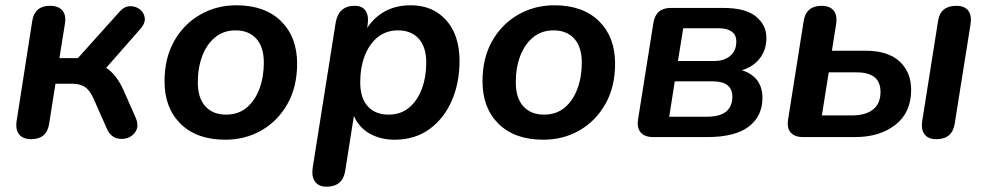

<svg xmlns="http://www.w3.org/2000/svg" viewBox="-20 -519 3737 727"><path d="M98 8Q67 8 52.5 -10Q38 -28 43 -61L102 -439Q111 -497 169 -497Q201 -497 216 -479.5Q231 -462 226 -430L205 -299H275L433 -475Q451 -495 472 -495.5Q493 -496 509 -484Q525 -472 528 -452Q531 -432 512 -410L382 -262Q421 -237 448 -177L493 -75Q506 -46 496 -25.5Q486 -5 464 3Q442 11 419.5 3.5Q397 -4 385 -31L335 -144Q320 -178 301 -190Q282 -202 253 -202H190L166 -50Q157 8 98 8Z M833 10Q725 10 664 -50Q603 -110 603 -211Q603 -299 639.5 -363.5Q676 -428 738 -463.5Q800 -499 875 -499Q983 -499 1044 -439Q1105 -379 1105 -278Q1105 -190 1068.5 -125.5Q1032 -61 970.5 -25.5Q909 10 833 10ZM836 -85Q882 -85 913.5 -111Q945 -137 962 -182Q979 -227 979 -282Q979 -341 950.5 -372.5Q922 -404 872 -404Q827 -404 795 -378Q763 -352 746 -307.5Q729 -263 729 -207Q729 -148 757.5 -116.5Q786 -85 836 -85Z M1216 188Q1187 188 1173 169Q1159 150 1164 116L1251 -433Q1262 -497 1323 -497Q1352 -497 1364.5 -478Q1377 -459 1372 -424L1370 -413Q1428 -499 1535 -499Q1619 -499 1669.5 -442.5Q1720 -386 1720 -288Q1720 -205 1690.5 -137.5Q1661 -70 1606 -30Q1551 10 1474 10Q1422 10 1381 -12.5Q1340 -35 1320 -80L1287 129Q1277 188 1216 188ZM1451 -85Q1497 -85 1528.5 -111Q1560 -137 1577 -182Q1594 -227 1594 -282Q1594 -341 1565.5 -372.5Q1537 -404 1487 -404Q1442 -404 1410 -378Q1378 -352 1361 -307.5Q1344 -263 1344 -207Q1344 -148 1372.5 -116.5Q1401 -85 1451 -85Z M2037 10Q1929 10 1868 -50Q1807 -110 1807 -211Q1807 -299 1843.5 -363.5Q1880 -428 1942 -463.5Q2004 -499 2079 -499Q2187 -499 2248 -439Q2309 -379 2309 -278Q2309 -190 2272.5 -125.5Q2236 -61 2174.5 -25.5Q2113 10 2037 10ZM2040 -85Q2086 -85 2117.5 -111Q2149 -137 2166 -182Q2183 -227 2183 -282Q2183 -341 2154.5 -372.5Q2126 -404 2076 -404Q2031 -404 1999 -378Q1967 -352 1950 -307.5Q1933 -263 1933 -207Q1933 -148 1961.5 -116.5Q1990 -85 2040 -85Z M2453 0Q2421 0 2406 -17.5Q2391 -35 2396 -67L2454 -432Q2463 -489 2520 -489H2718Q2803 -489 2842.5 -456.5Q2882 -424 2882 -376Q2882 -330 2857 -298Q2832 -266 2789 -253Q2826 -242 2846.5 -215.5Q2867 -189 2867 -149Q2867 -79 2815 -39.5Q2763 0 2658 0ZM2547 -288H2684Q2722 -288 2745 -307.5Q2768 -327 2768 -362Q2768 -387 2750.5 -399.5Q2733 -412 2701 -412H2567ZM2514 -77H2656Q2706 -77 2729.5 -96.5Q2753 -116 2753 -153Q2753 -211 2678 -211H2535Z M3021 0Q2989 0 2974 -17Q2959 -34 2964 -66L3023 -439Q3032 -497 3091 -497Q3122 -497 3136.5 -479Q3151 -461 3146 -428L3130 -327H3257Q3342 -327 3386 -286.5Q3430 -246 3430 -179Q3430 -93 3370.5 -46.5Q3311 0 3218 0ZM3525 8Q3495 8 3481 -10Q3467 -28 3472 -61L3532 -440Q3541 -497 3601 -497Q3632 -497 3646 -479Q3660 -461 3655 -428L3595 -51Q3586 8 3525 8ZM3092 -82H3205Q3258 -82 3286 -104.5Q3314 -127 3314 -171Q3314 -245 3224 -245H3118Z"/></svg>

Font: Nunito
Style: Bold Italic
Weight: 700
Italic angle: -9°
Designer: Vernon Adams
Foundry: Vernon Adams
Version: Version 3.601; ttfautohint (v1.8.2.53-6de2)